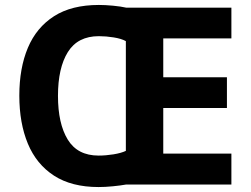

<svg xmlns="http://www.w3.org/2000/svg" viewBox="-20 -745 1013 775"><path d="M379 -725Q405 -725 436.5 -722Q468 -719 490 -714H914V-590H639V-433H896V-309H639V-125H914V0H488Q466 4 435 7Q404 10 378 10Q269 10 198 -36Q127 -82 92.5 -165Q58 -248 58 -359Q58 -470 92.5 -552Q127 -634 198 -679.5Q269 -725 379 -725ZM379 -599Q294 -599 254 -535Q214 -471 214 -358Q214 -246 253.5 -181.5Q293 -117 378 -117Q407 -117 438 -122Q469 -127 488 -136V-579Q470 -589 439 -594Q408 -599 379 -599Z"/></svg>

Font: Noto Sans Tai Tham
Style: Regular
Weight: 400
Designer: Monotype Design Team 2013. Revised by David WIlliams 2020
Foundry: Monotype Imaging Inc.
Version: Version 2.002